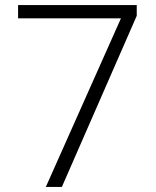

<svg xmlns="http://www.w3.org/2000/svg" viewBox="-20 -734 611 754"><path d="M160 0 455 -662H51V-714H517V-672L223 0Z"/></svg>

Font: Noto Sans Thai Looped Light
Style: Regular
Weight: 300
Designer: Sasikarn Vongin, Ben Mitchell
Foundry: The Fontpad Ltd
Version: Version 1.001; ttfautohint (v1.8.4.7-5d5b)